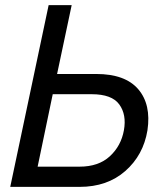

<svg xmlns="http://www.w3.org/2000/svg" viewBox="-20 -730 650 750"><path d="M20 0 170 -710H260L203 -441H356Q469 -441 520 -381.5Q571 -322 556 -221Q540 -124 469.5 -62Q399 0 291 0ZM127 -79H291Q365 -79 409 -119.5Q453 -160 464 -221Q475 -282 446 -322Q417 -362 338 -362H186Z"/></svg>

Font: Raleway-v4020 Medium
Style: Italic
Weight: 500
Italic angle: -12°
Designer: Matt McInerney, Pablo Impallari, Rodrigo Fuenzalida
Foundry: Matt McInerney, Pablo Impallari, Rodrigo Fuenzalida
Version: Version 4.020;PS 004.020;hotconv 1.0.88;makeotf.lib2.5.64775